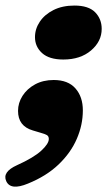

<svg xmlns="http://www.w3.org/2000/svg" viewBox="-49 -486 413 708"><path d="M72 -5Q17.5 -21 17.5 -77Q17.5 -106.5 34 -132.5Q50.5 -158.5 80.2 -174.8Q110 -191 149 -191Q202 -191 229.2 -160Q256.5 -129 256.5 -79Q256.5 -25.5 234.2 26Q212 77.5 167 120.5Q122 163.5 54 191Q-10 217.5 -26 182Q-41.5 148 14 123Q75 95.5 103 69.8Q131 44 131 26.5Q131 16.5 124 12.2Q117 8 100.5 3.5ZM184.5 -266.5Q132.5 -266.5 106.2 -290.2Q80 -314 80 -349Q80 -379.5 97.8 -406Q115.5 -432.5 148.2 -449Q181 -465.5 225.5 -465.5Q277.5 -465.5 301.8 -440.8Q326 -416 326 -379.5Q326 -333.5 286.8 -300Q247.5 -266.5 184.5 -266.5Z"/></svg>

Font: Fraunces 72pt SuperSoft Black
Style: Italic
Weight: 900
Italic angle: -16°
Version: Version 1.000;[b76b70a41]